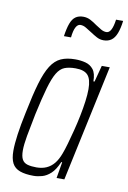

<svg xmlns="http://www.w3.org/2000/svg" viewBox="-83 -768 554 828"><g transform="rotate(10 194.0 -354.5)"><path d="M123 8Q87 8 63.5 -0.5Q40 -9 29.5 -29Q19 -49 19 -84Q19 -113 25 -156Q31 -199 43 -255Q59 -335 74 -386Q89 -437 107.5 -466Q126 -495 151.5 -506.5Q177 -518 214 -518Q238 -518 259 -512.5Q280 -507 293.5 -490Q307 -473 307 -438H312L331 -510H366L257 0H223L235 -71H231Q216 -36 198 -19.5Q180 -3 160.5 2.5Q141 8 123 8ZM129 -30Q154 -30 173 -38.5Q192 -47 206 -64Q220 -81 230 -108Q237 -126 245 -154Q253 -182 261.5 -215Q270 -248 277 -282.5Q284 -317 288 -347.5Q292 -378 292 -401Q292 -444 276 -462Q260 -480 222 -480Q193 -480 174 -472.5Q155 -465 141 -442Q127 -419 114 -374Q101 -329 85 -255Q73 -196 66 -156.5Q59 -117 59 -92Q59 -66 66.5 -52.5Q74 -39 90 -34.5Q106 -30 129 -30ZM148 -608Q153 -643 161 -664.5Q169 -686 182.5 -695.5Q196 -705 216 -705Q233 -705 247.5 -697.5Q262 -690 277 -679Q289 -671 301 -664Q313 -657 325 -657Q337 -657 345 -672Q353 -687 357 -717H388Q384 -684 375.5 -662Q367 -640 353 -630Q339 -620 319 -620Q303 -620 289 -627.5Q275 -635 260 -645Q247 -653 235 -660.5Q223 -668 210 -668Q198 -668 190 -653Q182 -638 179 -608Z"/></g></svg>

Font: Saira ExtraCondensed ExtraLight
Style: Italic
Weight: 250
Width: 2
Italic angle: -12°
Designer: Hector Gatti with collaboration of the Omnibus-Type team
Foundry: Omnibus-Type
Version: Version 1.101